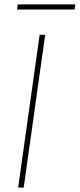

<svg xmlns="http://www.w3.org/2000/svg" viewBox="-20 -847 360 867"><path d="M317 -804H57L60 -827H320ZM87 0H62L159 -690H184Z"/></svg>

Font: Ezarion Thin
Style: Italic
Weight: 250
Italic angle: -8°
Designer: Natanael Gama
Version: Version 1.001;PS 001.001;hotconv 1.0.70;makeotf.lib2.5.58329